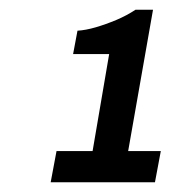

<svg xmlns="http://www.w3.org/2000/svg" viewBox="-20 -814 358 394"><path d="M84 -440 96 -504H170L204 -703H130L139 -751Q156 -752 176.5 -758Q197 -764 218.5 -773Q240 -782 258 -794H294L243 -504H310L298 -440Z"/></svg>

Font: Archivo SemiCondensed SemiBold
Style: Italic
Weight: 600
Width: 4
Italic angle: -10°
Designer: Hector Gatti
Foundry: Omnibus-Type
Version: Version 2.001